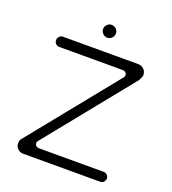

<svg xmlns="http://www.w3.org/2000/svg" viewBox="-147 -945 932 1041"><g transform="rotate(20 319.0 -424.5)"><path d="M70 -86Q70 -87 474 -586Q482 -594 482 -603Q482 -612 475.5 -618.5Q469 -625 457 -625H92Q80 -625 71.5 -633.5Q63 -642 63 -654Q63 -666 71.5 -675Q80 -684 92 -684H526Q546 -684 559.5 -670.5Q573 -657 573 -636Q572 -626 560 -604L161 -110Q153 -102 153 -93Q153 -84 159.5 -77.5Q166 -71 178 -71H550Q562 -71 570.5 -62.5Q579 -54 579 -42Q578 -34 571 -22Q562 -14 550 -14H105Q87 -14 74 -27Q61 -40 61 -58.5Q61 -77 70 -86ZM345 -772Q334 -761 319 -761Q304 -761 293 -772Q282 -783 282 -798Q282 -813 293 -824Q304 -835 319 -835Q334 -835 345 -824Q356 -813 356 -798Q356 -783 345 -772Z"/></g></svg>

Font: Kurewa Gothic CJK TC Regular
Style: Regular
Weight: 400
Designer: Max Yao
Foundry: Max-Everyday
Version: Version 1.071; ttfautohint (v1.8.3)